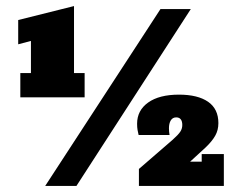

<svg xmlns="http://www.w3.org/2000/svg" viewBox="-20 -613 773 633"><path d="M47 -292V-372H82V-478L40 -467V-547L224 -593V-372H259V-292ZM129 0 509 -583H609L232 0ZM438 0V-56L549 -152Q568 -169 574.5 -179Q581 -189 581 -201Q581 -213 576 -219.5Q571 -226 561 -226Q549 -226 543 -216Q537 -206 537 -190Q537 -185 537.5 -179Q538 -173 539 -168H437Q435 -176 433.5 -184.5Q432 -193 432 -205Q432 -249 468.5 -275Q505 -301 570 -301Q632 -301 666 -277.5Q700 -254 700 -207Q700 -184 689.5 -165.5Q679 -147 658 -127L561 -38L521 -80H645V-105H718V0Z"/></svg>

Font: Rokkitt Black
Style: Regular
Weight: 900
Designer: Vernon Adams
Foundry: Vernon Adams
Version: Version 3.103